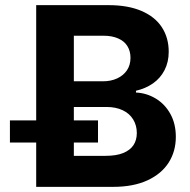

<svg xmlns="http://www.w3.org/2000/svg" viewBox="-20 -727 738 747"><path d="M120.8 -707H402.4Q478.1 -707 530.8 -684.3Q583.5 -661.5 609.9 -620.7Q636.4 -579.9 636.4 -525.6Q636.4 -485.4 620.1 -454Q603.9 -422.6 575.2 -402.6Q546.6 -382.6 509 -373.9V-367Q550.2 -365.1 585.9 -343.6Q621.6 -322.1 642.8 -283.9Q664.1 -245.6 664.1 -194.7Q664.1 -138.3 636.2 -94.4Q608.2 -50.5 553.4 -25.2Q498.5 0 420.2 0H120.8ZM512.3 -209.5Q512.3 -239 498.1 -262.3Q483.9 -285.6 457.2 -298.2Q430.4 -310.8 394.8 -310.8H267.3V-120.7H391Q432.6 -120.7 459.6 -131.7Q486.5 -142.8 499.4 -162.5Q512.3 -182.2 512.3 -209.5ZM487.7 -502Q487.7 -528.1 475.7 -547.5Q463.8 -566.9 439.9 -577.4Q416 -588 383.2 -588H267.3V-410.7H380.3Q411.6 -410.7 435.9 -422Q460.3 -433.3 474 -453.7Q487.7 -474.1 487.7 -502ZM18.6 -258.5H361.3V-172.5H18.6Z"/></svg>

Font: Pretendard JP Variable
Style: Regular
Weight: 400
Designer: Base glyphs from Inter by Rasmus Andersson; Hangul glyphs from Noto Sans CJK(Source Han Sans) by Jang Soo-young and Kang
Foundry: Kil Hyung-jin
Version: Version 1.307;Glyphs 3.2 (3192)